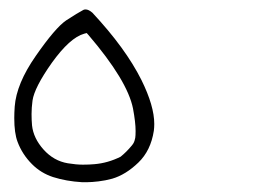

<svg xmlns="http://www.w3.org/2000/svg" viewBox="-20 -214 540 401"><path d="M177.2 128.9Q167 129.9 153.1 129.9Q139.2 129.9 121.6 127Q92.3 122.1 71 98.4Q49.8 74.7 46.9 47.9Q45.9 37.1 45.9 24.2Q45.9 11.2 47.9 -3.9Q51.8 -31.2 88.4 -83Q126 -135.3 155.8 -143.6L161.1 -145L164.6 -141.1Q246.1 -45.9 257.8 12.7Q263.2 41.5 263.2 59.6Q263.2 69.3 262.5 73.7Q261.7 78.1 261 79.8Q260.3 81.5 259.8 83Q258.3 86.4 255.4 89.8Q244.1 103.5 231.9 113.3Q205.6 126.5 177.2 128.9ZM158.7 -194.3Q156.2 -194.3 154.3 -193.4Q142.1 -187 118.2 -171.4Q95.7 -156.2 54.7 -97.2Q14.2 -39.1 10.7 8.8Q9.8 21.5 9.8 32.7Q9.8 64 16.6 82Q26.4 108.4 46.9 128.9Q65.4 147.5 90.8 155.8Q118.7 164.6 150.9 166.5Q154.3 166.5 162.8 166.5Q171.4 166.5 185.8 164.8Q200.2 163.1 214.4 159.2Q242.7 150.9 269 125.5Q294.9 100.6 301.3 59.1Q302.2 52.2 302.2 44.9Q302.2 7.3 275.4 -46.9Q242.2 -113.3 172.9 -187.5Q165 -194.3 158.7 -194.3Z"/></svg>

Font: NaikaiFont
Style: Light
Weight: 300
Version: Version 1.89